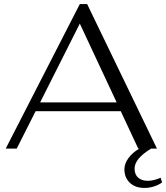

<svg xmlns="http://www.w3.org/2000/svg" viewBox="-20 -730 816 943"><path d="M776 166Q760 178 737 185.5Q714 193 690 193Q644 193 617.5 167.5Q591 142 591 102Q591 74 610.5 47Q630 20 664 0H659L573 -184H155L62 0H8L372 -710H408L751 0H722Q641 49 641 98Q641 127 658.5 142.5Q676 158 706 158Q734 158 769 143ZM553 -227 372 -614 177 -227Z"/></svg>

Font: Fahkwang Light
Style: Regular
Weight: 300
Version: Version 1.000; ttfautohint (v1.6)